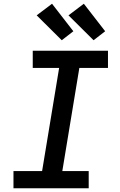

<svg xmlns="http://www.w3.org/2000/svg" viewBox="-20 -1006 640 1026"><path d="M52 0V-92H205L296 -643H155V-735H557V-643H404L313 -92H454V0ZM480 -791 346 -924 428 -986 542 -839ZM310 -791 176 -924 258 -986 372 -839Z"/></svg>

Font: Iosevka Curly Slab SmBdEx
Style: Italic
Weight: 600
Width: 7
Italic angle: -9°
Monospace: yes
Designer: Belleve Invis
Foundry: Belleve Invis
Version: Version 11.1.0; ttfautohint (v1.8.3)